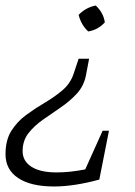

<svg xmlns="http://www.w3.org/2000/svg" viewBox="-56 -503 488 696"><path d="M264 -389Q239 -411 229 -449Q255 -476 291 -483Q319 -457 324 -422Q300 -395 264 -389ZM140 173Q56 173 10 142.5Q-36 112 -36 56Q-36 5 -15 -28.5Q6 -62 38.5 -86Q71 -110 106 -130.5Q141 -151 169.5 -175Q198 -199 210 -233L229 -290H267L255 -227Q247 -190 222 -163Q197 -136 164 -113.5Q131 -91 99.5 -69Q68 -47 47 -20Q26 7 26 45Q26 81 58 101.5Q90 122 149 122Q198 122 253 111L316 -29H339L304 148Q212 173 140 173Z"/></svg>

Font: Piazzolla Light
Style: Italic
Weight: 300
Italic angle: -11.3°
Designer: Juan Pablo del Peral
Foundry: Huerta Tipografica
Version: Version 1.330